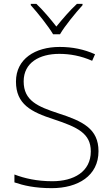

<svg xmlns="http://www.w3.org/2000/svg" viewBox="-20 -968 584 998"><path d="M256 -790H292C316 -832 372 -900 409 -941V-948H380C343 -914 303 -867 273 -830C244 -867 205 -914 169 -948H140V-941C177 -900 231 -832 256 -790ZM492 -182C492 -299 410 -338 283 -379C177 -414 103 -444 103 -545C103 -643 186 -688 288 -688C343 -688 400 -678 459 -652L474 -686C416 -712 356 -724 290 -724C163 -724 63 -662 63 -544C63 -426 142 -386 259 -348C383 -307 452 -275 452 -181C452 -75 363 -26 252 -26C172 -26 107 -41 55 -61V-20C102 -4 160 10 249 10C385 10 492 -54 492 -182Z"/></svg>

Font: Noto Sans Tamil ExtraLight
Style: Regular
Weight: 200
Designer: Jelle Bosma - Monotype Design Team
Foundry: Monotype Imaging Inc.
Version: Version 2.004